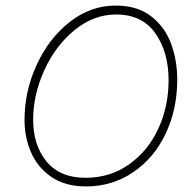

<svg xmlns="http://www.w3.org/2000/svg" viewBox="-20 -681 695 689"><path d="M68 -251Q68 -353 111.5 -448Q155 -543 230 -602Q305 -661 395 -661Q473 -661 522.5 -622.5Q572 -584 594 -524Q616 -464 616 -395Q616 -289 574.5 -201.5Q533 -114 458 -63Q383 -12 289 -12Q214 -12 164.5 -46Q115 -80 91.5 -134Q68 -188 68 -251ZM585 -393Q585 -494 537.5 -561.5Q490 -629 397 -629Q316 -629 247.5 -573Q179 -517 139 -429Q99 -341 99 -251Q99 -160 147 -101.5Q195 -43 287 -43Q375 -43 443 -91Q511 -139 548 -219Q585 -299 585 -393Z"/></svg>

Font: Mali ExtraLight
Style: Italic
Weight: 275
Italic angle: -10°
Version: Version 1.000; ttfautohint (v1.6)